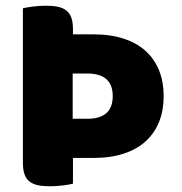

<svg xmlns="http://www.w3.org/2000/svg" viewBox="-20 -643 637 671"><path d="M234 -386V-228H287Q329 -228 351.5 -247.5Q374 -267 374 -307Q374 -347 351.5 -366.5Q329 -386 287 -386ZM235 -523H306Q367 -523 413.5 -507.5Q460 -492 490.5 -463.5Q521 -435 536.5 -395.5Q552 -356 552 -307Q552 -258 536.5 -218.5Q521 -179 490.5 -150.5Q460 -122 413.5 -106.5Q367 -91 306 -91H235V-1Q224 2 200.5 5Q177 8 154 8Q131 8 113.5 4.5Q96 1 84 -8Q72 -17 66 -33Q60 -49 60 -75V-614Q71 -617 94.5 -620Q118 -623 141 -623Q164 -623 181.5 -619.5Q199 -616 211 -607Q223 -598 229 -582Q235 -566 235 -540Z"/></svg>

Font: Baloo Cyrillic
Style: Regular
Weight: 400
Designer: Ek Type, Denis Ignatov
Foundry: Ek Type
Version: Version 1.50 July 26, 2019